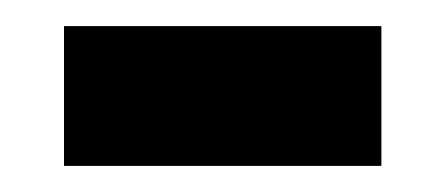

<svg xmlns="http://www.w3.org/2000/svg" viewBox="-20 -342 342 147"><path d="M29 -215H272V-322H29Z"/></svg>

Font: Noto Sans Ethiopic Cond SemBd
Style: Regular
Weight: 600
Width: 3
Designer: Monotype Design Team
Foundry: Monotype Imaging Inc.
Version: Version 2.102